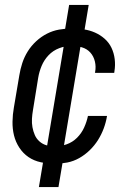

<svg xmlns="http://www.w3.org/2000/svg" viewBox="-20 -653 540 775"><path d="M201 8Q173 8 145 2Q117 -4 95 -19Q73 -34 58 -57Q43 -80 36.5 -106.5Q30 -133 30.5 -162Q31 -191 36 -219L58 -349Q62 -374 70 -398.5Q78 -423 92 -445.5Q106 -468 126 -486.5Q146 -505 169.5 -517Q193 -529 218.5 -533.5Q244 -538 269 -538Q294 -538 318 -534.5Q342 -531 363.5 -521.5Q385 -512 402.5 -496.5Q420 -481 430 -460Q440 -439 443 -414.5Q446 -390 442 -366Q442 -364 441.5 -362Q441 -360 441 -359H363Q364 -360 364 -361Q364 -362 364 -363Q368 -384 363 -405Q358 -426 344.5 -441Q331 -456 310.5 -462Q290 -468 269 -468Q244 -468 219 -458.5Q194 -449 176 -430Q158 -411 148 -387Q138 -363 134 -338L113 -208Q110 -191 109 -173.5Q108 -156 111 -139.5Q114 -123 120.5 -108Q127 -93 139.5 -82Q152 -71 168 -66.5Q184 -62 201 -62Q225 -62 249 -70.5Q273 -79 291 -97Q309 -115 319.5 -138Q330 -161 335 -185H412Q408 -160 399 -135.5Q390 -111 376 -88.5Q362 -66 342.5 -47Q323 -28 300 -15Q277 -2 251.5 3Q226 8 201 8ZM137 102 161 -41 166 -40 242 -495H276L237 -501L259 -633H338L314 -489L309 -490L233 -35H200L238 -29L216 102Z"/></svg>

Font: Iosevka Curly Oblique
Style: Regular
Weight: 400
Italic angle: -9°
Monospace: yes
Designer: Belleve Invis
Foundry: Belleve Invis
Version: Version 11.1.0; ttfautohint (v1.8.3)